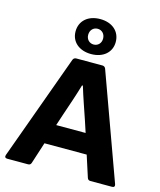

<svg xmlns="http://www.w3.org/2000/svg" viewBox="-126 -956 874 1046"><g transform="rotate(15 311.0 -433.0)"><path d="M308.6 -668.9C376 -668.9 421.9 -708 421.9 -766.6C421.9 -827.1 376 -866.2 308.6 -866.2C241.2 -866.2 195.3 -827.1 195.3 -766.6C195.3 -708 241.2 -668.9 308.6 -668.9ZM308.6 -811.5C332 -811.5 350.6 -793.9 350.6 -766.6C350.6 -740.2 332 -722.7 308.6 -722.7C285.2 -722.7 266.6 -740.2 266.6 -766.6C266.6 -793.9 285.2 -811.5 308.6 -811.5ZM484.4 0H606.4C617.2 0 623 -5.9 619.1 -17.6L403.3 -612.3C400.4 -620.1 393.6 -625 384.8 -625H237.3C228.5 -625 221.7 -620.1 218.8 -612.3L2.9 -17.6C-1 -5.9 4.9 0 15.6 0H132.8C141.6 0 147.5 -3.9 150.4 -12.7L189.5 -133.8H427.7L466.8 -12.7C469.7 -3.9 475.6 0 484.4 0ZM225.6 -246.1 247.1 -311.5C265.6 -366.2 287.1 -427.7 305.7 -491.2H310.5C329.1 -428.7 349.6 -373 370.1 -311.5L391.6 -246.1Z"/></g></svg>

Font: Ed Sans Neue
Style: Bold
Weight: 700
Designer: Stephen Hutchings
Version: Version 1.004;PS 001.004;hotconv 1.0.88;makeotf.lib2.5.64775